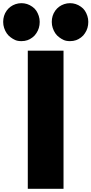

<svg xmlns="http://www.w3.org/2000/svg" viewBox="-125 -1189 576 1209"><path d="M50 0V-870H275V0ZM-105 -1051Q-105 -1091 -83 -1122Q-62 -1151 -27 -1163Q-9 -1169 10 -1169Q47 -1169 78 -1147Q94 -1136 103.5 -1121.5Q113 -1107 119 -1089Q125 -1071 125 -1051Q125 -1011 104 -980Q95 -965 79 -953Q63 -941 48 -936Q31 -930 10 -930Q-14 -930 -29.5 -937Q-45 -944 -58 -954Q-86 -974 -99 -1013Q-105 -1031 -105 -1051ZM201 -1051Q201 -1091 223 -1122Q244 -1151 279 -1163Q297 -1169 316 -1169Q353 -1169 384 -1147Q400 -1136 409.5 -1121.5Q419 -1107 425 -1089Q431 -1071 431 -1051Q431 -1011 410 -980Q401 -965 385 -953Q369 -941 354 -936Q337 -930 316 -930Q292 -930 276.5 -937Q261 -944 248 -954Q220 -974 207 -1013Q201 -1031 201 -1051Z"/></svg>

Font: Boldonse
Style: Regular
Weight: 400
Designer: Universitype Foundry
Foundry: Universitype Foundry
Version: Version 1.000; ttfautohint (v1.8.4.7-5d5b)